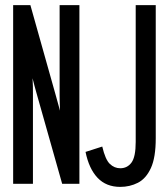

<svg xmlns="http://www.w3.org/2000/svg" viewBox="-20 -720 656 752"><path d="M451 12Q396 12 362.2 -23.5Q328.5 -59 315 -125L380.5 -146Q392.5 -95 410.2 -78Q428 -61 451 -61Q478.5 -61 495 -83.2Q511.5 -105.5 511.5 -164V-700H590V-178.5Q590 -103 571 -61.8Q552 -20.5 520.2 -4.2Q488.5 12 451 12ZM31.5 0V-700H99L199 -344.5Q202 -333.5 207 -315.5Q212 -297.5 215 -286.5Q214.5 -302 214 -318.2Q213.5 -334.5 213.5 -345V-700H291V0H223.5L123.5 -353.5Q120 -365 115.2 -383.5Q110.5 -402 107.5 -413.5Q108.5 -399.5 108.8 -382.5Q109 -365.5 109 -355V0Z"/></svg>

Font: Overpass Mono Light
Style: Regular
Weight: 400
Monospace: yes
Version: Version 4.000